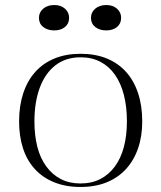

<svg xmlns="http://www.w3.org/2000/svg" viewBox="-20 -729 641 764"><path d="M300 -515Q359 -515 404.5 -496.5Q450 -478 481.5 -443Q513 -408 529.5 -358Q546 -308 546 -246Q546 -187 529.5 -139Q513 -91 481.5 -56.5Q450 -22 404.5 -3.5Q359 15 300 15Q242 15 196 -3.5Q150 -22 118.5 -56.5Q87 -91 71.5 -139Q56 -187 56 -246Q56 -308 72.5 -358Q89 -408 120.5 -443Q152 -478 197.5 -496.5Q243 -515 300 -515ZM301 -501Q242 -501 201 -469.5Q160 -438 138.5 -380.5Q117 -323 117 -246Q117 -190 128.5 -145Q140 -100 164 -67Q188 -34 222 -16.5Q256 1 300 1Q345 1 379 -16.5Q413 -34 437 -66.5Q461 -99 473 -144.5Q485 -190 485 -246Q485 -304 473 -351Q461 -398 437.5 -431.5Q414 -465 379.5 -483Q345 -501 301 -501ZM403 -709Q429 -709 445.5 -694.5Q462 -680 462 -658Q462 -635 445.5 -621.5Q429 -608 403 -608Q376 -608 359 -621.5Q342 -635 342 -658Q342 -680 359 -694.5Q376 -709 403 -709ZM196 -709Q222 -709 238.5 -694.5Q255 -680 255 -658Q255 -635 238.5 -621.5Q222 -608 196 -608Q169 -608 152 -621.5Q135 -635 135 -658Q135 -680 152 -694.5Q169 -709 196 -709Z"/></svg>

Font: Kalnia Light
Style: Regular
Weight: 300
Designer: Frida Medrano
Foundry: Frida Medrano
Version: Version 1.105